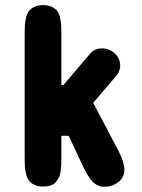

<svg xmlns="http://www.w3.org/2000/svg" viewBox="-20 -720 547 741"><path d="M75.2 -111.8V-588.9Q75.2 -609.4 75.9 -622.3Q76.7 -635.3 80.6 -651.9Q84.5 -668.5 91.8 -677.7Q99.1 -687 112.8 -693.6Q126.5 -700.2 146 -700.2Q166 -700.2 179.7 -693.6Q193.4 -687 200.7 -677.7Q208 -668.5 211.7 -651.6Q215.3 -634.8 216.1 -622.3Q216.8 -609.9 216.8 -588.9V-392.1H225.1L328.1 -513.2Q345.2 -533.2 374 -533.2Q401.4 -533.2 422.6 -514.2Q443.8 -495.1 443.8 -465.8Q443.8 -446.8 430.2 -429.2L339.8 -323.2L438 -136.2Q460 -93.3 460 -64.9Q460 -34.7 436 -16.8Q412.1 1 382.8 1Q367.2 1 353.8 -6.3Q340.3 -13.7 330.1 -27.6Q319.8 -41.5 314 -51.5Q308.1 -61.5 300.8 -77.1L245.1 -195.8H216.8V-111.8Q216.8 -94.2 216.3 -83.7Q215.8 -73.2 213.9 -58.3Q211.9 -43.5 207.3 -34.7Q202.6 -25.9 195.1 -17.1Q187.5 -8.3 175 -4.2Q162.6 0 146 0Q126.5 0 112.8 -6.6Q99.1 -13.2 91.8 -22.7Q84.5 -32.2 80.6 -48.8Q76.7 -65.4 75.9 -78.4Q75.2 -91.3 75.2 -111.8Z"/></svg>

Font: Concert One
Style: Regular
Weight: 400
Designer: Johan Kallas, Mihkel Virkus
Foundry: Johan Kallas, Mihkel Virkus
Version: Version 1.003